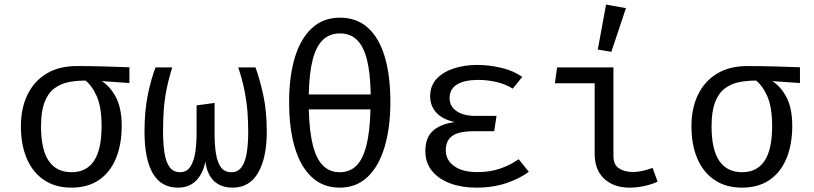

<svg xmlns="http://www.w3.org/2000/svg" viewBox="-20 -828 3640 859"><path d="M323.5 -532.5Q380.5 -532.5 445.2 -530.8Q510 -529 559 -527V-456.5L415.5 -466.5L375.5 -467.5Q329 -468.5 290.2 -461.2Q251.5 -454 223 -432.5Q194.5 -411 179 -370Q163.5 -329 163.5 -263Q163.5 -158.5 198.2 -108Q233 -57.5 300 -57.5Q366.5 -57.5 400.5 -108.2Q434.5 -159 434.5 -264Q434.5 -349 412.5 -398.2Q390.5 -447.5 357 -472.5L423.5 -471.5Q465.5 -451 495 -399.8Q524.5 -348.5 524.5 -265.5Q524.5 -180.5 498.2 -118.2Q472 -56 422 -22.2Q372 11.5 300 11.5Q227.5 11.5 176.8 -22.8Q126 -57 99.8 -118.8Q73.5 -180.5 73.5 -263Q73.5 -344 103 -404.5Q132.5 -465 188.2 -498.8Q244 -532.5 323.5 -532.5Z M1123 -526.5Q1141.5 -476.5 1157.5 -404.5Q1173.5 -332.5 1173.5 -238.5Q1173.5 -122.5 1135 -55.5Q1096.5 11.5 1020.5 11.5Q969 11.5 937.8 -17.8Q906.5 -47 899 -105Q887.5 -49.5 856.5 -19Q825.5 11.5 776.5 11.5Q700 11.5 663.2 -53.2Q626.5 -118 626.5 -238.5Q626.5 -332.5 641.5 -404.8Q656.5 -477 676 -526.5H750.5Q733 -469.5 724 -422Q715 -374.5 712.2 -330.5Q709.5 -286.5 709.5 -238.5Q709.5 -185.5 715.8 -144.5Q722 -103.5 738.8 -80.5Q755.5 -57.5 785.5 -57.5Q815.5 -57.5 831.5 -82Q847.5 -106.5 853.5 -146Q859.5 -185.5 859.5 -230.5V-356.5L940 -367.5V-230Q940 -179.5 946.2 -140.5Q952.5 -101.5 968.5 -79.5Q984.5 -57.5 1014.5 -57.5Q1044.5 -57.5 1061 -80.5Q1077.5 -103.5 1084 -144.5Q1090.5 -185.5 1090.5 -238.5Q1090.5 -286 1087 -330.2Q1083.5 -374.5 1074 -422.2Q1064.5 -470 1046 -526.5Z M1501 -749Q1575.5 -749 1625.8 -704Q1676 -659 1701.2 -574.5Q1726.5 -490 1726.5 -372Q1726.5 -256.5 1700.5 -170Q1674.5 -83.5 1624.2 -36Q1574 11.5 1500 11.5Q1426 11.5 1375.5 -35Q1325 -81.5 1299.2 -167.2Q1273.5 -253 1273.5 -371Q1273.5 -487 1299.5 -571.8Q1325.5 -656.5 1376.2 -702.8Q1427 -749 1501 -749ZM1637.5 -338.5H1361.5Q1364 -240 1379.8 -178Q1395.5 -116 1425.5 -86.8Q1455.5 -57.5 1500 -57.5Q1545 -57.5 1574.5 -86.8Q1604 -116 1619.5 -178Q1635 -240 1637.5 -338.5ZM1501 -678.5Q1455.5 -678.5 1425.2 -650.2Q1395 -622 1379.2 -562Q1363.5 -502 1361.5 -405.5H1638.5Q1637 -502 1621.5 -562Q1606 -622 1576.2 -650.2Q1546.5 -678.5 1501 -678.5Z M2191 -241H2101Q2034 -241 2004.2 -220.5Q1974.5 -200 1974.5 -155.5Q1974.5 -111.5 2012 -84.8Q2049.5 -58 2115.5 -58Q2173 -58 2218.5 -74Q2264 -90 2300.5 -115.5L2346 -59.5Q2308 -30.5 2247.5 -9.5Q2187 11.5 2110.5 11.5Q2046 11.5 1994.5 -7.5Q1943 -26.5 1913 -63Q1883 -99.5 1883 -152.5Q1883 -212.5 1917.2 -243Q1951.5 -273.5 2015 -282Q1960 -293.5 1932.2 -324Q1904.5 -354.5 1904.5 -397.5Q1904.5 -444 1933.2 -475Q1962 -506 2010 -521.8Q2058 -537.5 2116 -537.5Q2166 -537.5 2221 -525Q2276 -512.5 2316.5 -484L2274 -431.5Q2240 -452.5 2199.5 -461.5Q2159 -470.5 2119.5 -470.5Q2059 -470.5 2025.2 -450.5Q1991.5 -430.5 1991.5 -388.5Q1991.5 -352.5 2022.5 -331Q2053.5 -309.5 2106.5 -309.5H2201.5Z M2640.5 -455.5H2462.5L2472.5 -526.5H2724.5V-130Q2724.5 -91.5 2749 -75Q2773.5 -58.5 2811.5 -58.5Q2832.5 -58.5 2855.2 -63.5Q2878 -68.5 2899.5 -77L2922 -15.5Q2904.5 -6 2868.8 2.8Q2833 11.5 2797 11.5Q2726 11.5 2683.2 -28.2Q2640.5 -68 2640.5 -139.5ZM2691.5 -807.5 2780.5 -791.5 2715 -596 2654.5 -606.5Z M3323.5 -532.5Q3380.5 -532.5 3445.2 -530.8Q3510 -529 3559 -527V-456.5L3415.5 -466.5L3375.5 -467.5Q3329 -468.5 3290.2 -461.2Q3251.5 -454 3223 -432.5Q3194.5 -411 3179 -370Q3163.5 -329 3163.5 -263Q3163.5 -158.5 3198.2 -108Q3233 -57.5 3300 -57.5Q3366.5 -57.5 3400.5 -108.2Q3434.5 -159 3434.5 -264Q3434.5 -349 3412.5 -398.2Q3390.5 -447.5 3357 -472.5L3423.5 -471.5Q3465.5 -451 3495 -399.8Q3524.5 -348.5 3524.5 -265.5Q3524.5 -180.5 3498.2 -118.2Q3472 -56 3422 -22.2Q3372 11.5 3300 11.5Q3227.5 11.5 3176.8 -22.8Q3126 -57 3099.8 -118.8Q3073.5 -180.5 3073.5 -263Q3073.5 -344 3103 -404.5Q3132.5 -465 3188.2 -498.8Q3244 -532.5 3323.5 -532.5Z"/></svg>

Font: Fast_Mono
Style: Regular
Weight: 400
Monospace: yes
Designer: Carrois Corporate, Edenspiekermann AG, Nikita Prokopov
Foundry: Carrois Corporate, Edenspiekermann AG, Nikita Prokopov
Version: Version 5.002